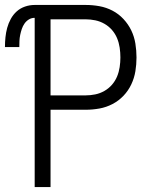

<svg xmlns="http://www.w3.org/2000/svg" viewBox="-26 -755 646 775"><path d="M178 0H114V-683Q101 -683 90.5 -676.5Q80 -670 73 -660Q66 -650 62 -638Q58 -626 55.5 -614Q53 -602 52.5 -589.5Q52 -577 52 -565H-6Q-6 -585 -4 -604.5Q-2 -624 3 -642.5Q8 -661 17.5 -678.5Q27 -696 41.5 -709Q56 -722 75 -728.5Q94 -735 114 -735H320Q348 -735 375.5 -730Q403 -725 428 -712Q453 -699 472.5 -678Q492 -657 504 -632Q516 -607 520.5 -579Q525 -551 525 -523Q525 -495 520.5 -467.5Q516 -440 504 -414.5Q492 -389 472.5 -368.5Q453 -348 428 -335Q403 -322 375.5 -317Q348 -312 320 -312H178ZM178 -370H320Q339 -370 358.5 -374Q378 -378 395.5 -388Q413 -398 426 -413Q439 -428 446.5 -446Q454 -464 457 -484Q460 -504 460 -523Q460 -543 457 -563Q454 -583 446.5 -601Q439 -619 426 -634Q413 -649 395.5 -659Q378 -669 358.5 -673Q339 -677 320 -677H178Z"/></svg>

Font: Iosevka Light Extended
Style: Regular
Weight: 300
Width: 7
Monospace: yes
Designer: Belleve Invis
Foundry: Belleve Invis
Version: Version 32.5.0; ttfautohint (v1.8.4)